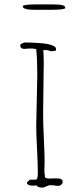

<svg xmlns="http://www.w3.org/2000/svg" viewBox="-20 -852 382 872"><path d="M254.9 -830.1Q243.7 -831.5 232.4 -831.8Q221.2 -832 204.1 -832H147.5Q84.5 -832 83.5 -823.7Q83.5 -820.3 85.9 -816.9Q88.9 -813 105 -809.6Q114.3 -807.6 136.7 -807.6H156.2H212.4Q275.4 -807.6 276.4 -815.9Q276.4 -821.8 271.5 -825.2Q266.6 -828.6 254.9 -830.1ZM173.8 0Q180.2 0 190.9 -5.9Q202.6 -11.2 209.5 -11.2Q215.3 -11.2 226.1 -9.8Q235.8 -7.8 242.7 -7.8Q252 -7.8 258.3 -13.4Q264.6 -19 264.6 -27.8Q264.6 -42 234.9 -42Q226.6 -42 220.2 -41.5Q213.9 -41 205.6 -41Q183.6 -41 183.6 -50.8L184.6 -53.2Q181.6 -57.6 181.6 -81.1Q181.6 -91.8 182.1 -99.1L182.6 -111.8Q182.6 -153.3 179.2 -221.7Q175.8 -289.6 175.8 -331.1Q175.8 -370.6 177.2 -450.2Q178.7 -529.3 178.7 -568.8Q178.7 -613.3 175.8 -622.1L180.7 -625Q201.7 -625 209.5 -619.1L232.4 -621.1Q234.9 -627 234.9 -628.9Q234.9 -639.6 217.3 -646Q197.3 -653.3 171.4 -655.3Q128.4 -659.2 95.7 -659.2Q89.4 -659.2 80.6 -655Q71.8 -650.9 71.8 -647Q71.8 -629.9 90.8 -629.9L103 -630.9L114.7 -631.8Q135.3 -631.8 144.5 -628.9Q149.4 -583.5 149.4 -513.2Q149.4 -483.4 147 -397Q144.5 -310.1 144.5 -279.8Q144.5 -247.6 148.4 -170.4Q151.9 -102.5 151.9 -61Q151.9 -57.6 150.4 -49.3Q148.4 -42 148.4 -40L144.5 -36.1H115.7L109.9 -30.8Q105.5 -27.8 104 -25.4Q102.5 -22.9 102.5 -19Q108.4 -8.8 129.9 -8.8Q134.3 -8.8 138.2 -9.3Q141.6 -9.8 146.5 -9.8Q150.4 0 173.8 0Z"/></svg>

Font: Amatica SC
Style: Regular
Weight: 400
Designer: Vernon Adams, Ben Nathan
Foundry: newtypography
Version: Version 2.001